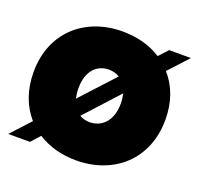

<svg xmlns="http://www.w3.org/2000/svg" viewBox="-105 -683 835 805"><g transform="rotate(20 312.5 -280.5)"><path d="M606 -281C606 -361 581 -426 538 -474L618 -561H521L484 -521C436 -552 377 -568 312 -568C145 -568 18 -459 18 -281C18 -201 43 -135 86 -86L7 0H104L140 -40C189 -9 246 7 311 7C478 7 606 -102 606 -281ZM218 -281C218 -361 261 -398 312 -398C329 -398 345 -394 360 -385L223 -236C220 -251 218 -266 218 -281ZM311 -163C293 -163 278 -167 265 -175L402 -325C405 -310 407 -296 407 -281C407 -200 361 -163 311 -163Z"/></g></svg>

Font: SVN-Poppins ExtraBold
Style: Regular
Weight: 800
Designer: Ninad Kale (Devanagari), Jonny Pinhorn (Latin)
Foundry: Indian Type Foundry
Version: Version 3.002 2017; ttfautohint (v1.8.3)